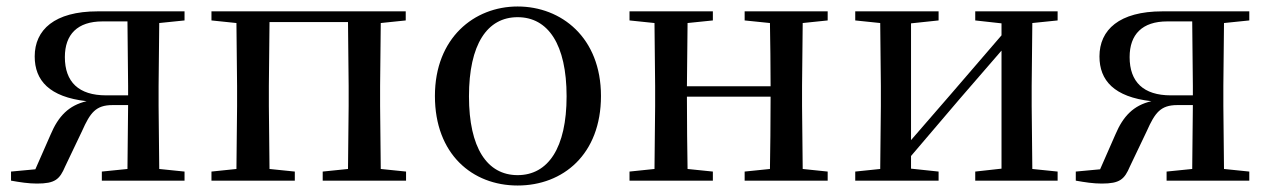

<svg xmlns="http://www.w3.org/2000/svg" viewBox="-20 -557 3913 592"><path d="M294 0H549V-28L471 -36L469 -230V-292L471 -486L549 -494V-522H281C148 -522 87 -465 87 -383C87 -309 132 -258 247 -245C192 -232 160 -199 136 -142L89 -35L14 -28V0C42 5 68 9 94 9C150 9 164 -4 181 -44L233 -153C258 -209 275 -233 327 -233H375L373 -36L294 -28ZM375 -263H307C223 -263 180 -304 180 -381C180 -451 219 -491 296 -491H373L375 -292Z M632 -494 709 -486 711 -292V-230L709 -36L632 -28V0H889V-28L811 -36L809 -230V-292L811 -489H1053L1055 -292V-230L1053 -36L975 -28V0H1232V-28L1154 -36L1152 -230V-292L1154 -486L1231 -494V-522H632Z M1576 15C1716 15 1833 -81 1833 -261C1833 -441 1711 -537 1576 -537C1442 -537 1321 -440 1321 -261C1321 -82 1436 15 1576 15ZM1576 -17C1482 -17 1426 -101 1426 -260C1426 -420 1482 -504 1576 -504C1670 -504 1727 -420 1727 -260C1727 -101 1670 -17 1576 -17Z M2276 -494 2354 -486C2355 -432 2356 -351 2356 -291H2098L2100 -486L2178 -494V-522H1921V-494L1998 -486L2000 -292V-230L1998 -36L1921 -28V0H2178V-28L2100 -36C2099 -92 2098 -179 2098 -259H2356C2356 -179 2355 -92 2354 -36L2276 -28V0H2532V-28L2455 -36L2453 -230V-292L2455 -486L2532 -494V-522H2276Z M2987 -494 3068 -485V-448L2913 -268L2789 -125V-485L2874 -494V-522H2617V-494L2694 -486L2696 -292V-230L2694 -36L2617 -28V0H2874V-28L2789 -37V-76L2939 -252L3068 -401V-37L2987 -28V0H3241V-28L3163 -36L3161 -230V-292L3163 -486L3241 -494V-522H2987Z M3577 0H3832V-28L3754 -36L3752 -230V-292L3754 -486L3832 -494V-522H3564C3431 -522 3370 -465 3370 -383C3370 -309 3415 -258 3530 -245C3475 -232 3443 -199 3419 -142L3372 -35L3297 -28V0C3325 5 3351 9 3377 9C3433 9 3447 -4 3464 -44L3516 -153C3541 -209 3558 -233 3610 -233H3658L3656 -36L3577 -28ZM3658 -263H3590C3506 -263 3463 -304 3463 -381C3463 -451 3502 -491 3579 -491H3656L3658 -292Z"/></svg>

Font: Source Han Serif SC Medium
Style: Regular
Weight: 500
Designer: Ryoko NISHIZUKA 西塚涼子 (kana & ideographs); Frank Grießhammer (Latin, Greek & Cyrillic); Wenlong ZHANG 张文龙 (bopomofo); San
Foundry: Adobe
Version: Version 2.003;hotconv 1.1.1;makeotfexe 2.6.0